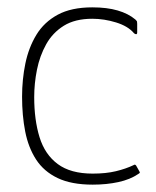

<svg xmlns="http://www.w3.org/2000/svg" viewBox="-20 -497 424 522"><path d="M232 5Q174 5 136.5 -13Q99 -31 78 -63.5Q57 -96 48.5 -139.5Q40 -183 40 -234Q40 -281 49 -324.5Q58 -368 79 -402.5Q100 -437 137 -457Q174 -477 231 -477Q271 -477 300 -468.5Q329 -460 348 -444Q352 -440 352.5 -438.5Q353 -437 353 -432V-409Q353 -404 350 -404Q347 -404 344 -407Q328 -426 295.5 -436Q263 -446 231 -446Q184 -446 153.5 -427Q123 -408 105.5 -376.5Q88 -345 80.5 -307.5Q73 -270 73 -233Q73 -171 87.5 -124Q102 -77 137 -51Q172 -25 232 -25Q268 -25 295 -31.5Q322 -38 343 -48Q347 -51 350 -47L359 -31Q361 -28 359.5 -26.5Q358 -25 356 -24Q334 -9 302 -2Q270 5 232 5Z"/></svg>

Font: Glory Thin Thin
Style: Regular
Weight: 250
Version: Version 1.011